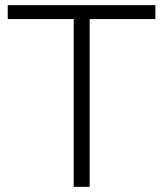

<svg xmlns="http://www.w3.org/2000/svg" viewBox="-20 -725 637 745"><path d="M266 0H328V-651H583V-705H10V-651H266Z"/></svg>

Font: Poppy and Pepper Light
Style: Regular
Weight: 300
Designer: Thy Ha
Foundry: Thy Ha
Version: Version 0.001;Glyphs 3.2 (3227)